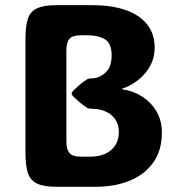

<svg xmlns="http://www.w3.org/2000/svg" viewBox="-20 -720 683 740"><path d="M198.7 0Q148.4 0 122.3 -12.7Q96.2 -25.4 87.2 -54.2Q78.1 -83 78.1 -130.9V-569.3Q78.1 -618.2 87.2 -646.7Q96.2 -675.3 122.3 -687.7Q148.4 -700.2 198.7 -700.2H333Q450.2 -700.2 513.2 -657.2Q576.2 -614.3 576.2 -536.1Q576.2 -497.6 558.6 -465.8Q541 -434.1 512.5 -411.6Q483.9 -389.2 450.2 -377.9V-376Q493.2 -370.1 527.8 -347.9Q562.5 -325.7 583.3 -290.3Q604 -254.9 604 -209Q604 -140.6 571 -94Q538.1 -47.4 480.2 -23.7Q422.4 0 347.2 0ZM235.8 -177.2Q235.8 -144.5 247.6 -130.4Q259.3 -116.2 291.5 -116.2H328.6Q377.9 -116.2 408 -141.6Q438 -167 438 -210.9Q438 -252.9 408.7 -276.9Q379.4 -300.8 333 -300.8H333.5Q321.8 -300.8 315.9 -304.2Q303.2 -312.5 289.8 -323.5Q276.4 -334.5 260.7 -350.1Q255.9 -356.4 255.9 -359.4Q255.9 -363.3 260.7 -368.7Q276.4 -384.3 289.8 -395.5Q303.2 -406.7 315.9 -414.6Q322.8 -418 333.5 -418H333Q361.8 -418 386 -439.5Q410.2 -460.9 410.2 -506.8Q410.2 -553.2 384.3 -568.6Q358.4 -584 317.9 -584H291.5Q259.3 -584 247.6 -570.3Q235.8 -556.6 235.8 -523.4Z"/></svg>

Font: ADLaM Display
Style: Regular
Weight: 400
Designer: Mark Jamra, Neil Patel, Concept: Andrew Footit
Foundry: Microsoft
Version: Version 2.000; ttfautohint (v1.8.4.7-5d5b);gftools[0.9.28]